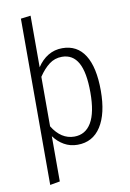

<svg xmlns="http://www.w3.org/2000/svg" viewBox="-102 -804 722 1070"><g transform="rotate(-10 259.5 -269.0)"><path d="M462 -264Q462 -134 415.5 -61.5Q369 11 283 11Q241 11 207 -8.5Q173 -28 149 -61V195L93 205V-736L149 -743V-451Q175 -491 211 -512.5Q247 -534 291 -534Q375 -534 418.5 -465Q462 -396 462 -264ZM403 -264Q403 -378 372.5 -432.5Q342 -487 281 -487Q240 -487 208.5 -463Q177 -439 149 -397V-117Q198 -37 273 -37Q336 -37 369.5 -93.5Q403 -150 403 -264Z"/></g></svg>

Font: Fira Sans Condensed Light
Style: Regular
Weight: 300
Width: 3
Designer: bBox Type GmbH & Carrois Corporate GbR & Edenspiekermann AG
Foundry: bBox Type GmbH & Carrois Corporate GbR & Edenspiekermann AG
Version: Version 4.301